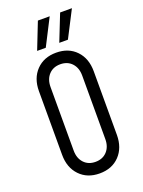

<svg xmlns="http://www.w3.org/2000/svg" viewBox="-182 -1070 873 1169"><g transform="rotate(-20 254.5 -486.0)"><path d="M254.5 16Q174.5 16 125.8 -35Q77 -86 77 -169V-581Q77 -664.5 125.8 -715.2Q174.5 -766 254.5 -766Q335 -766 383.5 -715.2Q432 -664.5 432 -581V-169Q432 -86 383.5 -35Q335 16 254.5 16ZM254.5 -59Q301 -59 329 -89.2Q357 -119.5 357 -169V-581Q357 -630.5 329 -660.8Q301 -691 254.5 -691Q208 -691 180 -660.8Q152 -630.5 152 -581V-169Q152 -119.5 180 -89.2Q208 -59 254.5 -59ZM150.5 -815.5 218 -987.5H294.5L206.5 -815.5ZM294 -815.5 362 -987.5H438.5L350 -815.5Z"/></g></svg>

Font: Mohave Light
Style: Regular
Weight: 400
Version: Version 2.003